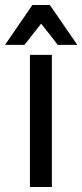

<svg xmlns="http://www.w3.org/2000/svg" viewBox="-24 -750 330 770"><path d="M96 -530H184V0H96ZM106 -730H176L286 -570H208L141 -655L74 -570H-4Z"/></svg>

Font: Golos UI
Style: Regular
Weight: 400
Designer: A.Korolkova, Vitaly Kuzmin
Foundry: ParaType Ltd
Version: Version 2.000